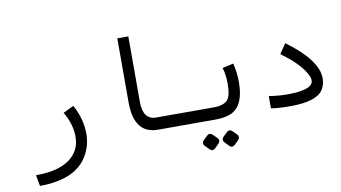

<svg xmlns="http://www.w3.org/2000/svg" viewBox="-81 -805 2161 1217"><g transform="rotate(-10 1000.0 -197.0)"><path d="M314 -209 382 -242Q433 -150 433 -51Q432 22 396 84Q319 220 86 221L73 150Q274 150 339 43Q363 4 362 -51Q361 -130 314 -209Z M731 -200V-615H802V-194Q802 -78 886 -78H1019V0H884Q732 0 731 -200Z M1257 -78Q1321 -78 1347 -107Q1370 -132 1370 -212Q1370 -267 1356 -314L1427 -330Q1442 -269 1442 -211Q1442 -81 1383 -34Q1341 0 1253 0H1000V-78ZM1349.1 92.6 1372.6 116.2Q1390.8 135.4 1371.6 154.7L1348 178.2Q1328.8 196.4 1311.7 179.3L1288.1 154.7Q1267.8 135.4 1287 115.1L1310.6 92.6Q1329.8 73.4 1349.1 92.6ZM1221.8 92.6 1245.3 116.2Q1264.6 135.4 1245.3 154.7L1221.8 178.2Q1202.5 196.4 1185.4 179.3L1160.8 154.7Q1140.5 135.4 1159.7 115.1L1183.3 92.6Q1202.5 73.4 1221.8 92.6Z M1613 -88Q1673 -78 1732 -78Q1897 -78 1898 -139Q1898 -163 1874 -199Q1829 -267 1731 -337L1774 -400Q1969 -257 1969 -140Q1969 -99 1948 -66Q1904 -1 1737 -1Q1659 -1 1613 -9Z"/></g></svg>

Font: Vazir Code FD
Style: Code-FD
Weight: 400
Foundry: DejaVu fonts team - Redesigned by Saber Rastikerdar
Version: Version 1.1.2